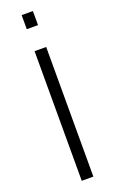

<svg xmlns="http://www.w3.org/2000/svg" viewBox="-170 -923 575 963"><g transform="rotate(-20 118.0 -442.0)"><path d="M148 -809V-884H88V-809ZM149 0V-692H87V0Z"/></g></svg>

Font: RazerF5 Light
Style: Regular
Weight: 300
Foundry: Razer Inc.
Version: Version 2